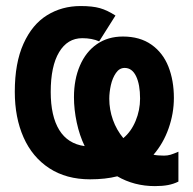

<svg xmlns="http://www.w3.org/2000/svg" viewBox="-20 -579 640 636"><path d="M368.5 5Q329.5 15 278.5 15Q199.5 15 143.2 -21.8Q87 -58.5 58 -124Q29 -189.5 29 -275Q29 -370.5 57.8 -434.2Q86.5 -498 135.8 -528.5Q185 -559 247 -559Q286.5 -559 311 -552Q335.5 -545 362.5 -527.5L308.5 -442Q284.5 -452.5 252.5 -452.5Q203.5 -452.5 175.8 -406.2Q148 -360 148 -274.5Q148 -194.5 176.2 -148.5Q204.5 -102.5 260.5 -95Q243.5 -130 234.2 -173.2Q225 -216.5 225 -257Q225 -316 244.8 -361.8Q264.5 -407.5 301 -432.8Q337.5 -458 387 -458Q443.5 -458 481.5 -431.2Q519.5 -404.5 537.8 -358.5Q556 -312.5 556 -254.5Q556 -203.5 538.5 -153.8Q521 -104 488.5 -66.5Q501.5 -63.5 523.5 -63.5Q535 -63.5 545 -66.5Q555 -69.5 571 -76.5V22.5Q555 30.5 536.5 34Q518 37.5 493 37.5Q424.5 37.5 368.5 5ZM444 -252.5Q444 -299 430.8 -326.5Q417.5 -354 393 -354Q375.5 -354 364 -337.2Q352.5 -320.5 347.2 -296.8Q342 -273 342 -252Q342 -216 354 -182.2Q366 -148.5 388.5 -121.5Q414.5 -143 429.2 -178.5Q444 -214 444 -252.5Z"/></svg>

Font: JuliaMono ExtraBold
Style: Regular
Weight: 800
Monospace: yes
Designer: cormullion
Foundry: corm
Version: Version 0.055; ttfautohint (v1.8.4)